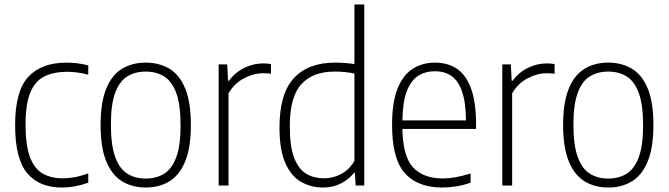

<svg xmlns="http://www.w3.org/2000/svg" viewBox="-20 -828 2984 857"><path d="M255 9Q155.5 9 101.5 -54.8Q47.5 -118.5 47.5 -270Q47.5 -422 106.5 -485.2Q165.5 -548.5 277.5 -548.5Q300.5 -548.5 325.5 -545.5Q350.5 -542.5 374 -536V-494.5Q348.5 -501.5 324.5 -504.5Q300.5 -507.5 281 -507.5Q218 -507.5 176.5 -486Q135 -464.5 114.5 -413Q94 -361.5 94 -272Q94 -181.5 113 -129Q132 -76.5 169.2 -54.2Q206.5 -32 261 -32Q285 -32 312.8 -37Q340.5 -42 374 -54V-12.5Q314.5 9 255 9Z M630.5 9Q570 9 524.8 -18.8Q479.5 -46.5 454.2 -108Q429 -169.5 429 -270Q429 -370.5 454 -431.8Q479 -493 524.2 -520.8Q569.5 -548.5 630.5 -548.5Q691 -548.5 736.5 -521Q782 -493.5 807 -432.2Q832 -371 832 -270Q832 -170 807 -108.5Q782 -47 736.8 -19Q691.5 9 630.5 9ZM630.5 -31Q678 -31 712.8 -52.8Q747.5 -74.5 766.8 -126.2Q786 -178 786 -268.5Q786 -360.5 766.8 -412.8Q747.5 -465 712.8 -486.8Q678 -508.5 630.5 -508.5Q583 -508.5 548.2 -487Q513.5 -465.5 494.2 -413.8Q475 -362 475 -272Q475 -180 494.2 -127.2Q513.5 -74.5 548.2 -52.8Q583 -31 630.5 -31Z M956 0V-540.5H994L998 -467.5H1002Q1030 -505.5 1070.8 -525.2Q1111.5 -545 1154.5 -545Q1174 -545 1189.5 -542V-499Q1180.5 -500 1172.2 -500.5Q1164 -501 1153 -501Q1112 -501 1069 -478.5Q1026 -456 1000 -411.5V0Z M1422 9Q1368.5 9 1324.2 -16Q1280 -41 1253.8 -99.8Q1227.5 -158.5 1227.5 -259.5Q1227.5 -409.5 1291.5 -479Q1355.5 -548.5 1475.5 -548.5Q1497 -548.5 1519.8 -546.8Q1542.5 -545 1562 -542V-808H1606V0H1567.5L1564 -56.5H1560Q1538.5 -28.5 1503 -9.8Q1467.5 9 1422 9ZM1427 -32Q1465.5 -32 1502.2 -51Q1539 -70 1562 -110V-499.5Q1523 -508.5 1474 -508.5Q1376 -508.5 1324.8 -452Q1273.5 -395.5 1273.5 -264Q1273.5 -172 1293.8 -121.5Q1314 -71 1348.5 -51.5Q1383 -32 1427 -32Z M1953.5 9Q1845 9 1787.5 -54.5Q1730 -118 1730 -270.5Q1730 -370.5 1754.2 -431.8Q1778.5 -493 1821.8 -520.8Q1865 -548.5 1921.5 -548.5Q1978.5 -548.5 2019.5 -521Q2060.5 -493.5 2082.8 -432.2Q2105 -371 2105 -270V-252.5H1776Q1778.5 -129 1824.2 -80.2Q1870 -31.5 1957 -31.5Q2009 -31.5 2080.5 -53.5V-12.5Q2045.5 -0.5 2014.5 4.2Q1983.5 9 1953.5 9ZM1921.5 -510Q1879.5 -510 1847.2 -490Q1815 -470 1796.2 -422.2Q1777.5 -374.5 1776 -290.5H2060Q2059 -374 2041.5 -422Q2024 -470 1993.5 -490Q1963 -510 1921.5 -510Z M2222 0V-540.5H2260L2264 -467.5H2268Q2296 -505.5 2336.8 -525.2Q2377.5 -545 2420.5 -545Q2440 -545 2455.5 -542V-499Q2446.5 -500 2438.2 -500.5Q2430 -501 2419 -501Q2378 -501 2335 -478.5Q2292 -456 2266 -411.5V0Z M2695 9Q2634.5 9 2589.2 -18.8Q2544 -46.5 2518.8 -108Q2493.5 -169.5 2493.5 -270Q2493.5 -370.5 2518.5 -431.8Q2543.5 -493 2588.8 -520.8Q2634 -548.5 2695 -548.5Q2755.5 -548.5 2801 -521Q2846.5 -493.5 2871.5 -432.2Q2896.5 -371 2896.5 -270Q2896.5 -170 2871.5 -108.5Q2846.5 -47 2801.2 -19Q2756 9 2695 9ZM2695 -31Q2742.5 -31 2777.2 -52.8Q2812 -74.5 2831.2 -126.2Q2850.5 -178 2850.5 -268.5Q2850.5 -360.5 2831.2 -412.8Q2812 -465 2777.2 -486.8Q2742.5 -508.5 2695 -508.5Q2647.5 -508.5 2612.8 -487Q2578 -465.5 2558.8 -413.8Q2539.5 -362 2539.5 -272Q2539.5 -180 2558.8 -127.2Q2578 -74.5 2612.8 -52.8Q2647.5 -31 2695 -31Z"/></svg>

Font: Encode Sans SemiCondensed SemiCondensed ExtraLight
Style: Regular
Weight: 200
Width: 4
Designer: Multiple Designers
Foundry: Impallari Type
Version: Version 3.000; ttfautohint (v1.8.3) -l 8 -r 50 -G 200 -x 14 